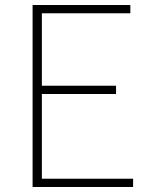

<svg xmlns="http://www.w3.org/2000/svg" viewBox="-20 -746 602 766"><path d="M110 0V-726H500V-693H147V-404H443V-371H147V-33H511V0Z"/></svg>

Font: Shanggu Sans SC VF
Style: Regular
Weight: 250
Designer: GuiWonder
Version: Version 1.021